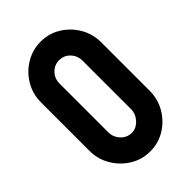

<svg xmlns="http://www.w3.org/2000/svg" viewBox="-215 -792 887 887"><g transform="rotate(-45 228.5 -348.5)"><path d="M225 10Q171 10 126.5 -17.5Q82 -45 55 -90.5Q28 -136 28 -191V-507Q28 -562 55 -607.5Q82 -653 127 -680Q172 -707 225 -707Q279 -707 323 -680Q367 -653 394 -607.5Q421 -562 421 -507V-191Q421 -136 394.5 -90.5Q368 -45 323.5 -17.5Q279 10 225 10ZM225 -111Q255 -111 277.5 -135.5Q300 -160 300 -191V-507Q300 -540 278.5 -563Q257 -586 225 -586Q194 -586 172 -563.5Q150 -541 150 -507V-191Q150 -158 172 -134.5Q194 -111 225 -111Z"/></g></svg>

Font: AL Dynamic
Style: Regular
Weight: 400
Version: Version 1.000; ttfautohint (v1.8.2) -l 8 -r 50 -G 200 -x 14 